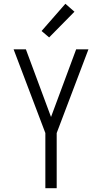

<svg xmlns="http://www.w3.org/2000/svg" viewBox="-20 -996 540 1016"><path d="M220 0V-292L52 -735H117L250 -377L383 -735H448L280 -292V0ZM240 -798 200 -832 326 -976 374 -934Z"/></svg>

Font: Iosevka SS04 Light
Style: Regular
Weight: 300
Monospace: yes
Designer: Belleve Invis
Foundry: Belleve Invis
Version: Version 19.0.0; ttfautohint (v1.8.4)